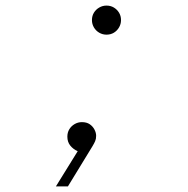

<svg xmlns="http://www.w3.org/2000/svg" viewBox="-20 -529 672 687"><path d="M180 138 258 12Q242 5 231.5 -8Q221 -21 221 -40Q221 -55 228 -66.5Q235 -78 247 -85Q259 -92 273 -92Q290 -92 301 -84.5Q312 -77 318 -65.5Q324 -54 324 -43Q324 -32 320.5 -24Q317 -16 311 -6L223 138ZM361 -405Q347 -405 335 -412Q323 -419 316 -431Q309 -443 309 -457Q309 -472 316 -483.5Q323 -495 335 -502Q347 -509 361 -509Q376 -509 387.5 -502Q399 -495 406 -483.5Q413 -472 413 -457Q413 -443 406 -431Q399 -419 387.5 -412Q376 -405 361 -405Z"/></svg>

Font: Atkinson Hyperlegible Mono ExtraLight
Style: Italic
Weight: 200
Italic angle: -12°
Monospace: yes
Designer: Elliott Scott, Megan Eiswerth, Linus Boman, Theodore Petrosky, Letters from Sweden
Foundry: Applied Design Works, Letters from Sweden
Version: Version 2.001